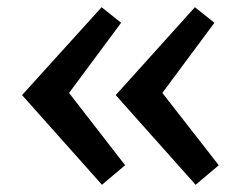

<svg xmlns="http://www.w3.org/2000/svg" viewBox="-20 -542 688 531"><path d="M521 -31 300 -279 519 -522 573 -479 429 -285 585 -85ZM262 -31 41 -279 261 -522 315 -479 171 -285 326 -85Z"/></svg>

Font: Wittgenstein Semibold
Style: Regular
Weight: 600
Designer: Jörg Drees
Foundry: Jörg Drees
Version: Version 1.303; ttfautohint (v1.8.4.7-5d5b)